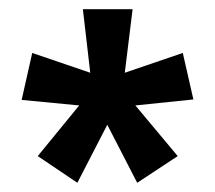

<svg xmlns="http://www.w3.org/2000/svg" viewBox="-20 -782 467 417"><path d="M268 -762H160L176 -624L50 -667L27 -565L152 -553L62 -443L148 -385L213 -511L278 -385L366 -443L274 -553L400 -566L377 -667L251 -624Z"/></svg>

Font: Noto Sans Lao Looped ExtraCondensed SemiBold
Style: Regular
Weight: 600
Width: 2
Designer: Mark Frömberg, Ben Mitchell
Foundry: The Fontpad Ltd
Version: Version 1.002